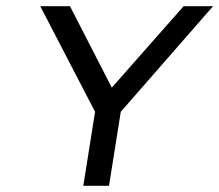

<svg xmlns="http://www.w3.org/2000/svg" viewBox="-20 -600 708 620"><path d="M110 -580 287 -239 249 0H332L370 -239L668 -580H573L341 -317L206 -580Z"/></svg>

Font: Charger Sport
Style: DfBdExtObl
Weight: 400
Designer: Jasper
Foundry: Cannot Into Space Fonts
Version: Version 1.1